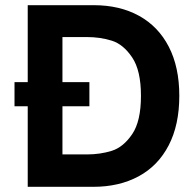

<svg xmlns="http://www.w3.org/2000/svg" viewBox="-20 -721 749 741"><path d="M36 -404H87V-701H342Q442 -701 516.5 -660Q591 -619 631.5 -540.5Q672 -462 672 -351Q672 -239 631 -160Q590 -81 515 -40.5Q440 0 340 0H87V-311H36ZM221 -125H315Q367 -125 411.5 -139Q456 -153 490 -203Q524 -253 524 -351Q524 -449 490 -499.5Q456 -550 411.5 -564Q367 -578 315 -578H221V-404H325V-311H221Z"/></svg>

Font: Lopes Sans
Style: Bold
Weight: 700
Designer: Gabriel Lam, Diego Maldonado
Foundry: TypeRant, Foresti Design
Version: Version 4.000